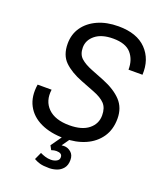

<svg xmlns="http://www.w3.org/2000/svg" viewBox="-166 -818 950 1136"><g transform="rotate(20 309.0 -250.5)"><path d="M612 -494H524Q525 -556 490.5 -596Q456 -636 377 -636Q305 -636 265 -604Q225 -572 225 -525Q225 -482 250.5 -459Q276 -436 322 -418L403 -386Q480 -355 521 -311Q562 -267 562 -199Q562 -130 528.5 -81.5Q495 -33 437 -7.5Q379 18 305 18Q219 18 157 -11Q95 -40 66 -95Q37 -150 49 -227H137Q127 -154 172 -109.5Q217 -65 307 -65Q386 -65 428 -99Q470 -133 470 -186Q470 -233 446 -258.5Q422 -284 372 -303L287 -336Q215 -364 174 -404Q133 -444 133 -516Q133 -575 164 -619.5Q195 -664 251 -689.5Q307 -715 382 -715Q498 -715 557.5 -653.5Q617 -592 612 -494ZM243 84 311 -12H357L305 62Q313 61 321 61Q344 61 364 77.5Q384 94 384 126Q384 159 368 178.5Q352 198 328.5 206Q305 214 282 214Q243 214 222.5 208Q202 202 185 192L206 146Q220 153 237.5 158.5Q255 164 274 164Q294 164 309.5 155.5Q325 147 325 131Q325 116 315 110Q305 104 288 104Q274 104 257 110Z"/></g></svg>

Font: Fragment Mono SC
Style: Italic
Weight: 400
Italic angle: -12°
Monospace: yes
Designer: Wei Huang based on Nimbus Sans by URW Studio, based on Helvetica by Max Miedinger.
Foundry: Wei Huang
Version: Version 1.012; ttfautohint (v1.8.4.7-5d5b)